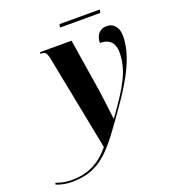

<svg xmlns="http://www.w3.org/2000/svg" viewBox="-310 -766 995 1121"><g transform="rotate(-20 187.0 -205.5)"><path d="M186 -631H436L440 -651H190ZM-55 240C132 240 201 132 344 -70C450 -219 515 -344 515 -459C515 -510 491 -546 442 -546C404 -546 374 -518 374 -467C413 -467 463 -453 463 -376C463 -263 407 -173 301 -26H298C293 -62 283 -155 275 -207L223 -536H28L25 -526H34C57 -526 65 -514 73 -474L188 112C122 192 48 229 -54 229C-99 229 -128 219 -149 211L-153 221C-128 232 -93 240 -55 240Z"/></g></svg>

Font: Noto Serif Display Condensed ExtraBold
Style: Italic
Weight: 800
Width: 3
Italic angle: -12°
Designer: Monotype Design Team
Foundry: Monotype Imaging Inc.
Version: Version 2.009